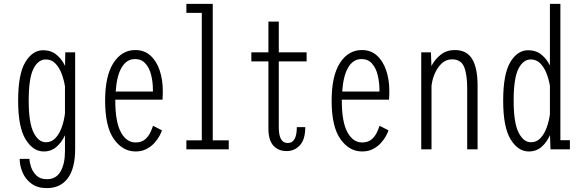

<svg xmlns="http://www.w3.org/2000/svg" viewBox="-20 -770 3008 990"><path d="M205.5 11Q150.5 11 112 -51.5Q73.5 -114 73.5 -251Q73.5 -388 110.5 -449.5Q147.5 -511 202.5 -511Q243 -511 271 -488Q299 -465 315.5 -430L316.5 -500H367.5V-2.5Q367.5 98.5 329.5 149.2Q291.5 200 221.5 200Q173.5 200 142.5 177.2Q111.5 154.5 96.5 119.5Q81.5 84.5 81.5 49H132Q132 66.5 140.2 91.2Q148.5 116 168 135Q187.5 154 221.5 154Q269.5 154 292.2 114.2Q315 74.5 315 10.5V-72.5Q298.5 -36.5 271.2 -12.8Q244 11 205.5 11ZM128 -251Q128 -137.5 153 -87Q178 -36.5 217 -36.5Q246 -36.5 266.2 -58.2Q286.5 -80 298.5 -114Q310.5 -148 315 -185V-324.5Q310 -357 298 -389.2Q286 -421.5 265.8 -442.5Q245.5 -463.5 216.5 -463.5Q176.5 -463.5 152.2 -415Q128 -366.5 128 -251Z M679 11Q612.5 11 567.2 -53Q522 -117 522 -251Q522 -379 565 -445.5Q608 -512 678 -512Q723.5 -512 755 -484Q786.5 -456 803 -408Q819.5 -360 819.5 -300Q819.5 -287 819 -275.8Q818.5 -264.5 818 -256H574.5Q574.5 -253.5 574.5 -250.5Q574.5 -141.5 603.2 -88.5Q632 -35.5 679 -35.5Q710.5 -35.5 729 -52.2Q747.5 -69 756.5 -89.5Q765.5 -110 769 -121.5L815 -98Q812 -87 802.2 -69Q792.5 -51 775.8 -32.5Q759 -14 735 -1.5Q711 11 679 11ZM676 -465.5Q633.5 -465.5 607.8 -422.8Q582 -380 576.5 -298H768.5V-305.5Q768.5 -346 759.5 -382.8Q750.5 -419.5 730 -442.5Q709.5 -465.5 676 -465.5Z M941 0V-46.5H1020.5V-703.5H941V-750H1077V-46.5H1159.5V0Z M1364 -107V-453.5H1276V-500H1364V-658.5H1417.5V-500H1561V-453.5H1417.5V-113.5Q1417.5 -32.5 1463.5 -32.5Q1510.5 -32.5 1510.5 -114.5H1554Q1554 -50.5 1526.2 -20.8Q1498.5 9 1458 9Q1415.5 9 1389.8 -19Q1364 -47 1364 -107Z M1847 11Q1780.5 11 1735.2 -53Q1690 -117 1690 -251Q1690 -379 1733 -445.5Q1776 -512 1846 -512Q1891.5 -512 1923 -484Q1954.5 -456 1971 -408Q1987.5 -360 1987.5 -300Q1987.5 -287 1987 -275.8Q1986.5 -264.5 1986 -256H1742.5Q1742.5 -253.5 1742.5 -250.5Q1742.5 -141.5 1771.2 -88.5Q1800 -35.5 1847 -35.5Q1878.5 -35.5 1897 -52.2Q1915.5 -69 1924.5 -89.5Q1933.5 -110 1937 -121.5L1983 -98Q1980 -87 1970.2 -69Q1960.5 -51 1943.8 -32.5Q1927 -14 1903 -1.5Q1879 11 1847 11ZM1844 -465.5Q1801.5 -465.5 1775.8 -422.8Q1750 -380 1744.5 -298H1936.5V-305.5Q1936.5 -346 1927.5 -382.8Q1918.5 -419.5 1898 -442.5Q1877.5 -465.5 1844 -465.5Z M2152 0V-500H2202L2204.5 -429.5Q2223 -465.5 2253.5 -488.8Q2284 -512 2325 -512Q2386.5 -512 2414.5 -465.8Q2442.5 -419.5 2442.5 -330V0H2389V-313Q2389 -387 2372.8 -425.5Q2356.5 -464 2311 -464Q2270 -464 2241.2 -424.5Q2212.5 -385 2205 -329V0Z M2706.5 11Q2651 11 2612.8 -51.5Q2574.5 -114 2574.5 -251Q2574.5 -388 2611.2 -449.5Q2648 -511 2703.5 -511Q2743 -511 2771 -488.8Q2799 -466.5 2815.5 -432V-750H2869.5V-47H2918.5V0H2818.5L2816 -73.5Q2800 -37 2772.8 -13Q2745.5 11 2706.5 11ZM2628.5 -251Q2628.5 -137.5 2653.8 -87Q2679 -36.5 2718 -36.5Q2746.5 -36.5 2766.5 -57.5Q2786.5 -78.5 2798.5 -111.2Q2810.5 -144 2815.5 -180.5V-328Q2810 -360.5 2798 -391.5Q2786 -422.5 2766 -443Q2746 -463.5 2717 -463.5Q2677.5 -463.5 2653 -415Q2628.5 -366.5 2628.5 -251Z"/></svg>

Font: Trispace Condensed ExtraLight
Style: Regular
Weight: 200
Width: 3
Designer: Tyler Finck
Foundry: Etcetera Type Company
Version: Version 1.210; ttfautohint (v1.8.3)